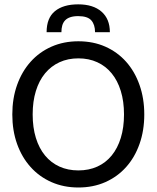

<svg xmlns="http://www.w3.org/2000/svg" viewBox="-20 -834 702 861"><path d="M35.2 0ZM627 -320.8Q627 -248.5 605.7 -188.5Q584.5 -128.4 545.7 -85Q506.8 -41.5 452.4 -17.3Q397.9 6.8 331.5 6.8Q265.6 6.8 210.9 -17.3Q156.2 -41.5 117.2 -85Q78.1 -128.4 56.6 -188.5Q35.2 -248.5 35.2 -320.8Q35.2 -392.6 56.6 -452.9Q78.1 -513.2 117.2 -556.9Q156.2 -600.6 210.9 -624.8Q265.6 -648.9 331.5 -648.9Q397.9 -648.9 452.4 -624.8Q506.8 -600.6 545.7 -556.9Q584.5 -513.2 605.7 -452.9Q627 -392.6 627 -320.8ZM536.1 -320.8Q536.1 -379.4 521.7 -426Q507.3 -472.7 480.7 -505.1Q454.1 -537.6 416.3 -554.9Q378.4 -572.3 331.5 -572.3Q284.7 -572.3 246.8 -554.9Q209 -537.6 182.1 -505.1Q155.3 -472.7 140.9 -426Q126.5 -379.4 126.5 -320.8Q126.5 -262.2 140.9 -215.6Q155.3 -168.9 182.1 -136.5Q209 -104 246.8 -86.9Q284.7 -69.8 331.5 -69.8Q378.4 -69.8 416.3 -86.9Q454.1 -104 480.7 -136.5Q507.3 -168.9 521.7 -215.6Q536.1 -262.2 536.1 -320.8ZM330.6 -814.5Q397.9 -814.5 435.3 -781.7Q472.7 -749 472.7 -689.5H406.2Q406.2 -723.6 389.4 -742.7Q372.6 -761.7 330.6 -761.7Q309.6 -761.7 295.2 -756.8Q280.8 -752 272 -742.7Q263.2 -733.4 259.3 -720Q255.4 -706.5 255.4 -689.5H189Q189 -753.4 226.3 -783.9Q263.7 -814.5 330.6 -814.5Z"/></svg>

Font: Carlito
Style: Regular
Weight: 400
Designer: Lukasz Dziedzic
Foundry: tyPoland Lukasz Dziedzic
Version: Version 1.104